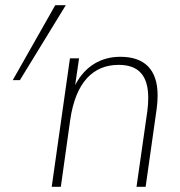

<svg xmlns="http://www.w3.org/2000/svg" viewBox="-20 -717 692 737"><path d="M29 -409.5H56.5L232.5 -697H192ZM178.5 0H213.5L249.5 -256.5C270.5 -402.5 338.5 -468 435.5 -468C510.5 -468 549 -428.5 549 -341.5C549 -325.5 548 -308.5 545.5 -290L504 0H539L581.5 -300C584 -318.5 585 -335.5 585 -350.5C585 -452.5 532.5 -499 442 -499C368 -499 306.5 -463.5 268.5 -390.5L283.5 -493H248.5Z"/></svg>

Font: HK Grotesk ExtraLight
Style: Italic
Weight: 200
Italic angle: -16°
Designer: Alfredo Marco Pradil
Foundry: Hanken Design Co.
Version: Version 3.001;FEAKit 1.0